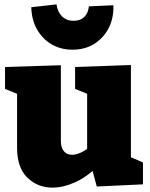

<svg xmlns="http://www.w3.org/2000/svg" viewBox="-20 -842 683 877"><path d="M219 15Q152 15 105 -30.5Q58 -76 58 -167V-433L74 -407L3 -436V-536L258 -544V-199Q258 -167 272 -151Q286 -135 309 -135Q326 -135 347 -144Q368 -153 390 -171L378 -139V-437L394 -407L323 -436V-536L578 -545V-100L556 -133L633 -100V0L422 10L396 -87L423 -79Q374 -32 321 -8.5Q268 15 219 15ZM311 -615Q257 -615 215 -640Q173 -665 148.5 -709Q124 -753 123 -809L238 -822Q243 -787 263.5 -767Q284 -747 316 -747Q347 -747 365 -764.5Q383 -782 386 -813L498 -818Q500 -759 476 -713Q452 -667 409.5 -641Q367 -615 311 -615Z"/></svg>

Font: Bitter Thin Black
Style: Regular
Weight: 900
Version: Version 3.020